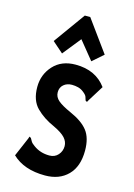

<svg xmlns="http://www.w3.org/2000/svg" viewBox="-109 -749 569 818"><g transform="rotate(15 175.0 -340.0)"><path d="M173 11Q80 11 28 -39L64 -123L67 -132L74 -128Q78 -121 82 -114Q86 -107 99 -98Q129 -76 169 -76Q193 -76 207.5 -92.5Q222 -109 222 -131Q222 -151 207 -167.5Q192 -184 156 -201Q108 -222 76 -254Q44 -286 44 -345Q44 -400 80 -439.5Q116 -479 178 -479Q267 -479 313 -416L270 -347L265 -338L258 -342Q256 -350 253 -358Q250 -366 237 -376Q226 -385 212.5 -388.5Q199 -392 185 -392Q163 -392 148.5 -379.5Q134 -367 134 -346Q134 -325 151.5 -310Q169 -295 207 -278Q262 -254 286.5 -222.5Q311 -191 311 -135Q311 -65 273.5 -27Q236 11 173 11ZM109 -510 61 -552 161 -691H185L286 -552L238 -510L173 -590Z"/></g></svg>

Font: Inconsolata ExtraCondensed ExtraBold
Style: Regular
Weight: 800
Width: 2
Monospace: yes
Designer: Raph Levien, Cyreal, Brenton Simpson
Foundry: Raph Levien, Cyreal, Google
Version: Version 3.001; ttfautohint (v1.8.2.53-6de2)